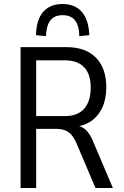

<svg xmlns="http://www.w3.org/2000/svg" viewBox="-20 -941 620 961"><path d="M83 0V-705H314Q408 -705 460 -652.5Q512 -600 512 -504Q512 -445 491.5 -401.5Q471 -358 434 -333.5Q397 -309 346 -305L349 -313L363 -312Q389 -310 409.5 -291Q430 -272 446 -233L545 0H458L364 -221Q352 -249 338 -265.5Q324 -282 305 -289Q286 -296 258 -296H161V0ZM161 -360H306Q368 -360 401 -396.5Q434 -433 434 -503Q434 -570 401 -604.5Q368 -639 304 -639H161ZM210 -760 160 -765Q162 -843 196.5 -882Q231 -921 293 -921Q355 -921 389.5 -881.5Q424 -842 427 -765L377 -760Q376 -813 355.5 -839Q335 -865 293 -865Q253 -865 232.5 -839.5Q212 -814 210 -760Z"/></svg>

Font: Nunito Sans 10pt Condensed
Style: Regular
Weight: 400
Width: 3
Designer: Vernon Adams
Foundry: Vernon Adams
Version: Version 3.101;gftools[0.9.27]